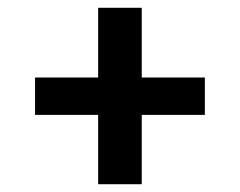

<svg xmlns="http://www.w3.org/2000/svg" viewBox="-20 -587 616 493"><path d="M232 -114H344V-292H506V-388H344V-567H232V-388H70V-292H232Z"/></svg>

Font: Iosevka Sparkle Semibold
Style: Regular
Weight: 600
Designer: Belleve Invis
Foundry: Belleve Invis
Version: Version 4.5.0; ttfautohint (v1.8.3)